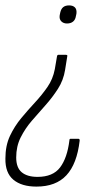

<svg xmlns="http://www.w3.org/2000/svg" viewBox="-37 -510 400 711"><path d="M207 -307Q214 -307 212 -301L204 -251Q198 -213 177.5 -181Q157 -149 131.5 -120.5Q106 -92 81 -63Q56 -34 39.5 -1Q23 32 23 73Q23 111 43.5 128Q64 145 102 145Q159 145 185.5 110Q212 75 220 10Q220 4 224 4H253Q256 4 257 5.5Q258 7 258 11Q248 97 209 139Q170 181 98 181Q43 181 12.5 155.5Q-18 130 -17 77Q-17 29 0 -7Q17 -43 42 -73Q67 -103 92.5 -130.5Q118 -158 138.5 -187.5Q159 -217 166 -254L174 -301Q175 -307 179 -307ZM219 -490Q233 -490 240.5 -482.5Q248 -475 246 -459L244 -450Q242 -437 233.5 -430Q225 -423 211 -423Q198 -423 190 -431Q182 -439 184 -453L186 -463Q189 -477 197 -483.5Q205 -490 219 -490Z"/></svg>

Font: Sofia Sans Condensed ExtraLight
Style: Italic
Weight: 250
Italic angle: -9°
Version: Version 4.100